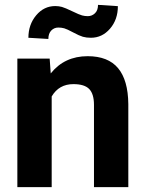

<svg xmlns="http://www.w3.org/2000/svg" viewBox="-20 -769 600 789"><path d="M184.1 -528.3 188.5 -467.3Q245.1 -538.1 340.3 -538.1Q424.3 -538.1 465.3 -488.8Q506.3 -439.5 507.3 -341.3V0H366.2V-337.9Q366.2 -382.8 346.7 -403.1Q327.1 -423.3 281.7 -423.3Q222.2 -423.3 192.4 -372.6V0H51.3V-528.3ZM464.4 -743.7Q464.4 -688.5 432.1 -651.1Q399.9 -613.8 353.5 -613.8Q335 -613.8 320.6 -617.9Q306.2 -622.1 280.8 -635.7Q255.4 -649.4 244.1 -652.6Q232.9 -655.8 219.7 -655.8Q202.6 -655.8 190.7 -643.6Q178.7 -631.3 178.7 -608.9L96.7 -613.8Q96.7 -668 128.7 -706.1Q160.6 -744.1 207 -744.1Q221.7 -744.1 234.6 -740.5Q247.6 -736.8 276.9 -722.7Q306.2 -708.5 317.4 -705.6Q328.6 -702.6 340.8 -702.6Q357.9 -702.6 370.4 -714.6Q382.8 -726.6 382.8 -749Z"/></svg>

Font: Robotiche
Style: Bold
Weight: 700
Designer: Google
Version: Version 2.001150; 2014